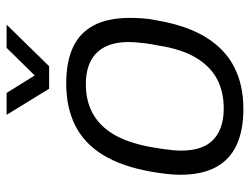

<svg xmlns="http://www.w3.org/2000/svg" viewBox="-110 -654 775 596"><g transform="rotate(-90 278.0 -355.5)"><path d="M238 12Q172 12 126.5 -9Q81 -30 57.5 -73.5Q34 -117 34 -184Q34 -204 36.5 -225.5Q39 -247 43 -271Q59 -364 95 -423Q131 -482 187 -510Q243 -538 317 -538Q384 -538 429.5 -517Q475 -496 498 -452Q521 -408 521 -340Q521 -321 519.5 -300Q518 -279 513 -255Q497 -163 460.5 -104Q424 -45 368.5 -16.5Q313 12 238 12ZM240 -49Q292 -49 331.5 -70Q371 -91 397.5 -135.5Q424 -180 435 -251Q440 -275 442 -292Q444 -309 445 -321Q446 -333 446 -343Q446 -389 430.5 -418.5Q415 -448 386 -462.5Q357 -477 315 -477Q263 -477 224 -455.5Q185 -434 159 -390Q133 -346 120 -275Q116 -251 113.5 -233.5Q111 -216 110 -204.5Q109 -193 109 -182Q109 -136 124 -107Q139 -78 168.5 -63.5Q198 -49 240 -49ZM500 -723 371 -591H301L220 -723H288L357 -612H319L428 -723Z"/></g></svg>

Font: Archivo SemiBold Light
Style: Italic
Weight: 300
Italic angle: -10°
Version: Version 2.001